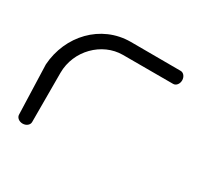

<svg xmlns="http://www.w3.org/2000/svg" viewBox="-133 -780 981 945"><g transform="rotate(30 357.5 -307.5)"><path d="M133.8 -29.9C133.7 -29.9 133.4 -182.9 133.4 -309.8C133.4 -436.7 237.7 -540 355.6 -540C473.6 -540 641.1 -539.9 641.1 -539.9C657 -539.9 670.8 -556.1 670.8 -577C670.8 -597.9 657.1 -614 641.3 -614C641.3 -614 527.4 -614.8 357.8 -614.8C188.1 -614.8 61.5 -477.6 50.4 -309.8C50.4 -309.8 59.8 -29.9 59.7 -29.9C59.7 -13.9 75.8 0 96.7 0C117.6 0 133.7 -13.9 133.8 -29.9Z"/></g></svg>

Font: Hi.
Style: Tall Regular
Weight: 400
Designer: Mew Too, Robert Jablonski
Foundry: Cannot Into Space Fonts
Version: Version 1.996